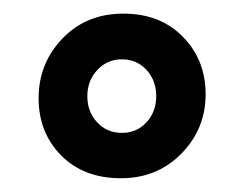

<svg xmlns="http://www.w3.org/2000/svg" viewBox="-20 -635 355 279"><path d="M155.8 -376Q101.6 -376 68.8 -409.2Q36.1 -442.4 36.1 -492.2Q36.1 -543 70.8 -579.1Q105.5 -615.2 159.2 -615.2Q212.9 -615.2 245.8 -581.5Q278.8 -547.9 278.8 -498Q278.8 -447.8 243.7 -411.9Q208.5 -376 155.8 -376ZM157.2 -441.9Q178.7 -441.9 192.9 -457.3Q207 -472.7 207 -495.1Q207 -518.1 192.9 -533.4Q178.7 -548.8 157.2 -548.8Q135.7 -548.8 121.3 -533.2Q106.9 -517.6 106.9 -495.1Q106.9 -472.7 121.1 -457.3Q135.3 -441.9 157.2 -441.9Z"/></svg>

Font: Grenze SemiBold
Style: Regular
Weight: 600
Designer: Renata Polastri
Foundry: Omnibus-Type
Version: Version 1.002;PS 001.002;hotconv 1.0.88;makeotf.lib2.5.64775